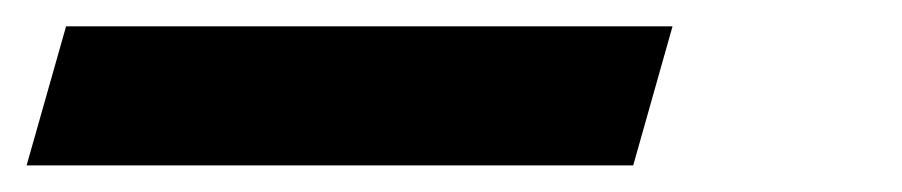

<svg xmlns="http://www.w3.org/2000/svg" viewBox="-47 6 681 145"><path d="M2.9 25.9H460.9L431.2 130.9H-26.9Z"/></svg>

Font: IntelOne Mono Medium
Style: Italic
Weight: 500
Italic angle: -16°
Designer: Fred Shallcrass
Foundry: Frere-Jones Type LLC
Version: Version 1.200;hotconv 1.1.0;makeotfexe 2.6.0;FJTRelease1.2